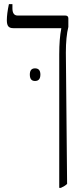

<svg xmlns="http://www.w3.org/2000/svg" viewBox="-20 -667 392 927"><path d="M266 -405Q266 -480 276 -530V-531H44Q27 -531 20 -540Q13 -549 13 -569Q13 -600 23 -647H40V-627Q40 -592 65 -592H295Q310 -592 310 -578V-537Q298 -489 298 -413L304 221Q294 231 274 240H266ZM149 -337Q175 -337 175 -307Q175 -276 149 -276Q124 -276 124 -307Q124 -337 149 -337Z"/></svg>

Font: Noto Serif Hebrew CondLight
Style: Regular
Weight: 300
Width: 3
Designer: Monotype Design Team
Foundry: Monotype Imaging Inc.
Version: Version 1.000